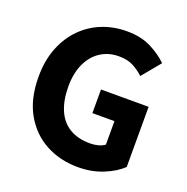

<svg xmlns="http://www.w3.org/2000/svg" viewBox="-135 -882 996 1023"><g transform="rotate(20 362.5 -371.0)"><path d="M415 14Q313 14 231.5 -29.5Q150 -73 101.5 -158Q53 -243 53 -368Q53 -460 81.5 -532Q110 -604 159.5 -654Q209 -704 274 -730Q339 -756 414 -756Q495 -756 552.5 -726.5Q610 -697 647 -660L561 -556Q533 -582 500.5 -599Q468 -616 419 -616Q361 -616 316 -587Q271 -558 245.5 -503.5Q220 -449 220 -373Q220 -296 243.5 -240.5Q267 -185 314.5 -156Q362 -127 432 -127Q456 -127 478 -133Q500 -139 514 -150V-283H389V-417H659V-76Q621 -39 556.5 -12.5Q492 14 415 14Z"/></g></svg>

Font: Noto Sans SC Thin ExtraBold
Style: Regular
Weight: 800
Version: Version 2.004-H2;hotconv 1.0.118;makeotfexe 2.5.65603